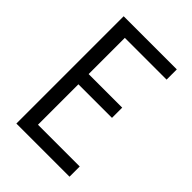

<svg xmlns="http://www.w3.org/2000/svg" viewBox="-215 -832 930 930"><g transform="rotate(45 250.0 -367.5)"><path d="M72 0V-735H436V-665H150V-417H380V-347H150V-70H436V0Z"/></g></svg>

Font: Huly
Style: Regular
Weight: 400
Designer: Belleve Invis
Foundry: Belleve Invis
Version: Version 33.2.5; ttfautohint (v1.8.4)